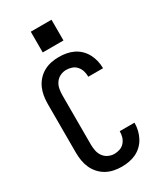

<svg xmlns="http://www.w3.org/2000/svg" viewBox="-235 -1044 970 1139"><g transform="rotate(-30 250.0 -474.0)"><path d="M247 8Q220 8 193.5 2.5Q167 -3 143.5 -16Q120 -29 101.5 -49.5Q83 -70 72 -94.5Q61 -119 56.5 -146Q52 -173 52 -200V-535Q52 -562 56.5 -589Q61 -616 72 -640.5Q83 -665 101.5 -685.5Q120 -706 143.5 -719Q167 -732 193.5 -737.5Q220 -743 247 -743Q273 -743 298 -738.5Q323 -734 346 -723Q369 -712 387.5 -694Q406 -676 418 -653.5Q430 -631 436 -606Q442 -581 442 -556Q442 -556 442 -555.5Q442 -555 442 -554H341Q341 -554 341 -554.5Q341 -555 341 -555Q341 -575 335.5 -593.5Q330 -612 317 -627Q304 -642 285.5 -648.5Q267 -655 247 -655Q226 -655 206 -645.5Q186 -636 173.5 -618Q161 -600 157 -578.5Q153 -557 153 -535V-200Q153 -178 157 -156.5Q161 -135 173.5 -117Q186 -99 206 -89.5Q226 -80 247 -80Q267 -80 285.5 -86.5Q304 -93 317 -108Q330 -123 335.5 -141.5Q341 -160 341 -180Q341 -180 341 -180.5Q341 -181 341 -181H442Q442 -180 442 -179.5Q442 -179 442 -179Q442 -154 436 -129Q430 -104 418 -81.5Q406 -59 387.5 -41Q369 -23 346 -12Q323 -1 298 3.5Q273 8 247 8ZM179 -814V-956H321V-814Z"/></g></svg>

Font: Iosevka SS04 Semibold
Style: Regular
Weight: 600
Monospace: yes
Designer: Belleve Invis
Foundry: Belleve Invis
Version: Version 19.0.0; ttfautohint (v1.8.4)